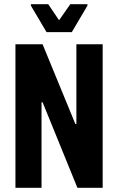

<svg xmlns="http://www.w3.org/2000/svg" viewBox="-20 -900 565 920"><path d="M54 0V-688H184L341 -306H346V-688H472V0H351L184 -410H179V0ZM203 -746 128 -873V-880H211L263 -803L317 -880H399V-873L324 -746Z"/></svg>

Font: Saira Condensed
Style: Bold
Weight: 700
Width: 3
Designer: Hector Gatti with collaboration of the Omnibus-Type team
Foundry: Omnibus-Type
Version: Version 1.101